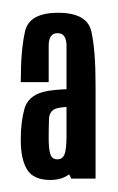

<svg xmlns="http://www.w3.org/2000/svg" viewBox="-20 -702 189 308"><path d="M94.4 -415.5 86.7 -430.5V-565.2Q86.7 -608 86.7 -628.4Q86.7 -648.8 72.4 -648.8Q58.1 -648.8 58.1 -628.6Q58.1 -608.5 58.1 -570.2H13.3Q13.3 -622.1 20.2 -651.8Q27 -681.5 73.3 -681.5Q119.6 -681.5 126.5 -651.7Q133.3 -621.8 133.3 -566.5V-415.5ZM60.9 -413.3Q33.9 -413.3 23.6 -429.8Q13.3 -446.2 13.3 -477.7Q13.3 -505.8 19 -526.8Q24.7 -547.8 49 -554.5Q65.8 -558.8 96.4 -559.1V-530.6Q80.1 -530.6 71.7 -528.4Q59.2 -525.2 58.6 -511Q58.1 -496.8 58.1 -480.4Q58.1 -462.8 60.8 -454.6Q63.6 -446.4 71.8 -446.4Q80.5 -446.4 83.6 -454.7Q86.7 -462.9 86.7 -484.2L113.8 -475.3Q113.8 -450.3 100.2 -431.8Q86.7 -413.3 60.9 -413.3Z"/></svg>

Font: Anybody UltraCondensed Thin
Style: Regular
Weight: 100
Width: 1
Designer: Tyler Finck
Foundry: Etcetera Type Company
Version: Version 1.110